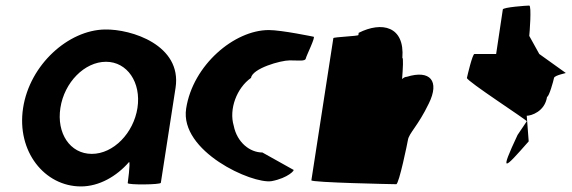

<svg xmlns="http://www.w3.org/2000/svg" viewBox="-20 -662 2054 690"><path d="M63 -274C39 -118 140 8 271 8C336 8 399 -28 444 -80C449 -76 439 -4 439 -4C438 3 557 2 558 -5L611 -347C634 -500 452 -558 357 -556C226 -554 87 -430 63 -274ZM197 -274C211 -366 284 -440 361 -440C437 -440 488 -366 474 -274C460 -184 388 -109 310 -109C231 -109 183 -184 197 -274Z M649 -272C625 -118 886 0 956 -11C1015 -22 1042 -52 1034 -52L923 -114C878 -114 832 -150 820 -210C802 -270 831 -346 882 -382C887 -416 988 -445 1021 -445C1055 -445 1077 -441 1079 -452C1081 -462 1115 -530 1107 -530C1107 -530 992 -554 946 -554C822 -554 673 -428 649 -272Z M1099 -14C1098 -6 1394 0 1404 0C1414 0 1445 -152 1446 -159C1450 -184 1482 -209 1521 -290C1561 -371 1526 -412 1442 -386C1436 -386 1431 -383 1425 -378C1428 -416 1430 -454 1426 -454C1435 -568 1352 -586 1269 -544L1268 -536C1266 -532 1179 -529 1178 -525Z M1658 -382C1656 -371 1881 -226 1873 -226L1840 -177C1773 -34 1792 -54 1880 -154L1873 -246C1889 -246 1938 -261 1946 -314C1953 -314 1969 -371 1971 -382C1973 -392 2020 -400 2013 -400L1918 -468L1882 -533C1883 -540 1891 -642 1882 -642C1873 -642 1788 -636 1787 -628L1763 -468H1685C1678 -468 1660 -392 1658 -382Z"/></svg>

Font: Ampere
Style: SCCndIta
Weight: 400
Version: Version 1